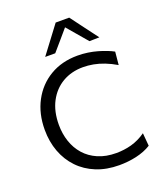

<svg xmlns="http://www.w3.org/2000/svg" viewBox="-172 -1081 1030 1206"><g transform="rotate(-20 342.5 -478.5)"><path d="M415.6 10.9Q331 10.9 263.2 -16.6Q195.5 -44.1 148 -93.8Q100.5 -143.5 75.3 -210.8Q50.1 -278.2 50.1 -357.6Q50.1 -465.6 94.5 -548.8Q138.8 -632 218 -679Q297.2 -726.1 402.2 -726.1Q437.5 -726.1 471.1 -721.1Q504.6 -716.1 534.6 -707.5Q564.6 -698.9 590 -688.9Q615.5 -679 634.1 -668.6L625.8 -581.6Q587.2 -604.5 550.3 -618.8Q513.4 -633.1 478.2 -639.6Q443.1 -646 409.7 -646Q332.3 -646 272.3 -611Q212.4 -575.9 178.3 -511.1Q144.2 -446.4 144.2 -357.2Q144.2 -297.4 161.8 -244.9Q179.4 -192.4 214.6 -152.5Q249.8 -112.7 302.3 -90Q354.7 -67.2 424 -67.2Q449.4 -67.2 474.8 -70.5Q500.3 -73.7 525.5 -80.6Q550.6 -87.5 574.9 -99.2Q599.2 -110.8 622.3 -127.2L629.7 -41Q608.5 -27.6 583.1 -17.6Q557.8 -7.7 530.2 -1.4Q502.6 4.8 473.6 7.9Q444.6 10.9 415.6 10.9ZM504.8 -785.5Q473.2 -822.9 441.8 -859.3Q410.5 -895.7 378.3 -933.7H402.3Q370.2 -896.2 339.4 -860.2Q308.5 -824.2 276.7 -787.5H209.5Q243.2 -832.2 277.1 -877.3Q311 -922.4 345.2 -967.9H435.7Q469.5 -922.4 503.5 -877.1Q537.5 -831.8 571.4 -786.8Z"/></g></svg>

Font: Commissioner Thin
Style: Regular
Weight: 100
Designer: Kostas Bartsokas
Foundry: Kostas Bartsokas
Version: Version 1.001;gftools[0.9.23]